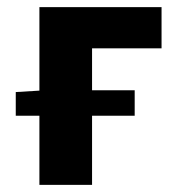

<svg xmlns="http://www.w3.org/2000/svg" viewBox="-20 -516 497 536"><path d="M24 -193V-259L90 -263V-496H431V-381H237V-264H356V-193H237V0H90V-193Z"/></svg>

Font: Giro Regular
Style: Bold
Weight: 700
Designer: Paul D. Hunt
Foundry: Adobe Systems Incorporated
Version: Version 1.000;PS 1.0;hotconv 1.0.88;makeotf.lib2.5.647800